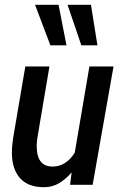

<svg xmlns="http://www.w3.org/2000/svg" viewBox="-20 -770 510 800"><path d="M163 10Q96.5 10 63 -28.2Q29.5 -66.5 29.5 -134.5Q29.5 -149.5 31.5 -169Q33.5 -188.5 37 -208.5L85.5 -493H186L140 -221Q137.5 -207 135.2 -191.5Q133 -176 133 -161Q133 -76 199 -76Q255 -76 291.5 -134L352.5 -493H453L366 0H272L278.5 -51.5Q254.5 -24 226.5 -7Q198.5 10 163 10ZM386 -581H319L261.5 -750H359ZM257 -581H190L126 -750H224Z"/></svg>

Font: Cabin Condensed Medium
Style: Italic
Weight: 500
Width: 3
Italic angle: -10°
Designer: Pablo Impallari
Foundry: Pablo Impallari. http://www.impallari.com Igino Marini. http://www.ikern.com
Version: Version 3.001; ttfautohint (v1.8.3)